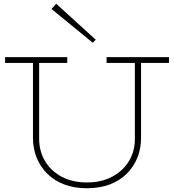

<svg xmlns="http://www.w3.org/2000/svg" viewBox="-20 -991 929 1025"><path d="M444 14Q376 14 322.5 -6.5Q269 -27 232 -64Q195 -101 175.5 -149.5Q156 -198 156 -255V-669H189V-250Q189 -184 220.5 -131Q252 -78 309.5 -47.5Q367 -17 444 -17Q521 -17 578.5 -47.5Q636 -78 668 -130.5Q700 -183 700 -249V-669H733V-255Q733 -198 713.5 -149.5Q694 -101 657 -64Q620 -27 566.5 -6.5Q513 14 444 14ZM7 -655V-686H339V-655ZM549 -655V-686H882V-655ZM475 -763 255 -943 280 -971 491 -779Z"/></svg>

Font: BioRhyme ExtraBold ExtraLight
Style: Regular
Weight: 250
Version: Version 1.600;gftools[0.9.33]